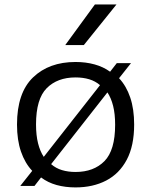

<svg xmlns="http://www.w3.org/2000/svg" viewBox="-20 -828 676 858"><path d="M512 -478.5Q544.5 -444 562 -392.2Q579.5 -340.5 579.5 -271.5Q579.5 -176.5 546.5 -114.2Q513.5 -52 454.5 -21.2Q395.5 9.5 317.5 9.5Q272 9.5 233 -1.2Q194 -12 163.5 -35L134 3H70.5L124 -64.5Q91.5 -99 73.8 -150.5Q56 -202 56 -271.5Q56 -413 127.5 -482Q199 -551 317.5 -551Q363.5 -551 402.5 -540.2Q441.5 -529.5 472 -507.5L502 -546H565.5ZM317.5 -482Q236.5 -482 188.8 -434Q141 -386 141 -272Q141 -223.5 150 -187.8Q159 -152 175.5 -127L427 -447.5Q406 -465.5 378.5 -473.8Q351 -482 317.5 -482ZM317.5 -59.5Q399 -59.5 446.8 -108Q494.5 -156.5 494.5 -270.5Q494.5 -319 485.5 -354.8Q476.5 -390.5 460 -415L208.5 -94.5Q229.5 -76 257 -67.8Q284.5 -59.5 317.5 -59.5ZM271.5 -626.5 404 -808H500.5L354.5 -626.5Z"/></svg>

Font: Encode Sans Expanded Expanded
Style: Regular
Weight: 400
Width: 7
Designer: Multiple Designers
Foundry: Impallari Type
Version: Version 3.000; ttfautohint (v1.8.3) -l 8 -r 50 -G 200 -x 14 